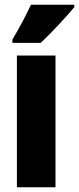

<svg xmlns="http://www.w3.org/2000/svg" viewBox="-20 -786 332 806"><path d="M292 -756V-766H110C89 -722 64 -673 32 -620V-606H151C201 -653 264 -722 292 -756ZM213 0V-553H51V0Z"/></svg>

Font: Noto Sans Ethiopic ExtraCondensed Black
Style: Regular
Weight: 900
Width: 2
Designer: Monotype Design Team
Foundry: Monotype Imaging Inc.
Version: Version 2.102